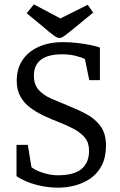

<svg xmlns="http://www.w3.org/2000/svg" viewBox="-20 -854 553 884"><path d="M248 10Q206 10 167 1.5Q128 -7 99.5 -19.5Q71 -32 56 -43V-187H108L125 -84Q146 -68 180.5 -57.5Q215 -47 245 -47Q322 -47 356 -76.5Q390 -106 390 -159Q390 -197 371 -220Q352 -243 320.5 -260Q289 -277 250 -292Q216 -305 182 -321Q148 -337 119.5 -358Q91 -379 74 -409.5Q57 -440 57 -482Q57 -537 83 -576.5Q109 -616 157 -638Q205 -660 270 -660Q303 -660 337.5 -656Q372 -652 400 -646Q428 -640 440 -635V-485H391L371 -582Q356 -590 328 -597Q300 -604 266 -604Q201 -604 168.5 -579Q136 -554 136 -506Q136 -464 158.5 -439.5Q181 -415 217 -399.5Q253 -384 292 -368Q338 -350 378 -328.5Q418 -307 443 -273Q468 -239 468 -184Q468 -131 449 -93.5Q430 -56 398 -33.5Q366 -11 327 -0.5Q288 10 248 10ZM254 -679Q243 -679 225 -692.5Q207 -706 177 -732L103 -793L136 -834L258 -769L384 -832L409 -796L331 -732Q296 -703 279.5 -691Q263 -679 254 -679Z"/></svg>

Font: Faustina
Style: Regular
Weight: 400
Designer: Alfonso Garcia
Foundry: http://www.omnibus-type.com
Version: Version 1.200